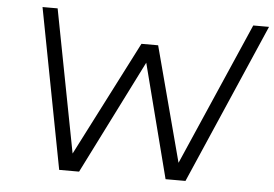

<svg xmlns="http://www.w3.org/2000/svg" viewBox="-50 -768 1193 836"><g transform="rotate(5 546.5 -350.0)"><path d="M1093 -700 789 0H702L574 -498L324 0H237L103 -700H169L289 -76L546 -578H619L752 -76L1024 -700Z"/></g></svg>

Font: Kulim Park Light
Style: Italic
Weight: 300
Italic angle: -8°
Designer: Noponies / Dale Sattler
Foundry: Noponies
Version: Version 1.000; ttfautohint (v1.8.3)